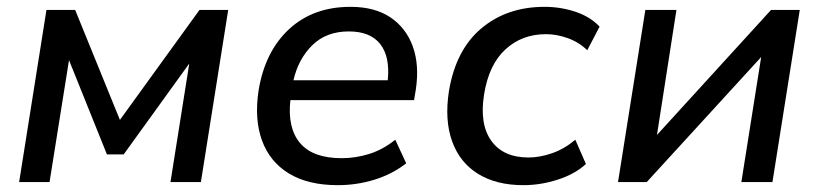

<svg xmlns="http://www.w3.org/2000/svg" viewBox="-20 -533 2397 562"><path d="M36 0 116 -504H200L331 -182L564 -504H648L568 0H479L534 -347L342 -81H293L182 -357L125 0Z M969 9Q882 9 826 -25Q770 -59 747 -121.5Q724 -184 737 -269Q756 -383 826.5 -448Q897 -513 1006 -513Q1077 -513 1123 -482Q1169 -451 1188.5 -396.5Q1208 -342 1197 -270L1192 -240H830Q821 -158 858.5 -114Q896 -70 980 -70Q1021 -70 1061 -82.5Q1101 -95 1137 -124L1169 -55Q1128 -23 1076 -7Q1024 9 969 9ZM1001 -441Q935 -441 894 -400.5Q853 -360 839 -298H1115Q1122 -367 1093 -404Q1064 -441 1001 -441Z M1512 9Q1433 9 1379.5 -24Q1326 -57 1303.5 -119Q1281 -181 1294 -266Q1314 -387 1389 -450Q1464 -513 1574 -513Q1621 -513 1664.5 -498.5Q1708 -484 1735 -455L1699 -386Q1674 -410 1641.5 -421.5Q1609 -433 1578 -433Q1508 -433 1459.5 -388.5Q1411 -344 1397 -257Q1383 -170 1418 -121Q1453 -72 1527 -72Q1560 -72 1596 -84.5Q1632 -97 1664 -124L1695 -53Q1664 -24 1613.5 -7.5Q1563 9 1512 9Z M1789 0 1869 -504H1960L1903 -138L2237 -504H2321L2241 0H2150L2208 -366L1873 0Z"/></svg>

Font: Mulish SemiBold
Style: Italic
Weight: 600
Italic angle: -9°
Designer: Vernon Adams
Foundry: Vernon Adams
Version: Version 3.603; ttfautohint (v1.8.3)